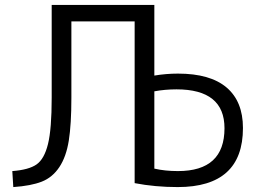

<svg xmlns="http://www.w3.org/2000/svg" viewBox="-20 -750 1052 780"><path d="M607 -65Q650 -55 703 -55Q892 -55 892 -229Q892 -387 697 -387Q650 -387 607 -379ZM607 -443Q655 -451 703 -451Q834 -451 900.5 -394.5Q967 -338 967 -230Q967 10 702 10Q610 10 527 -6V-663H270V-353Q270 -245 259.5 -179Q249 -113 221 -71Q193 -29 149.5 -12Q106 5 34 10L30 -55Q97 -60 128.5 -82Q160 -104 175 -165Q190 -226 190 -353V-730H607Z"/></svg>

Font: Mplus 1p
Style: Regular
Weight: 400
Version: Version 1.061